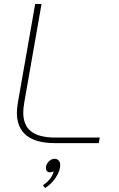

<svg xmlns="http://www.w3.org/2000/svg" viewBox="-20 -720 598 966"><path d="M65 -153Q65 -174 70 -204L157 -700H189L102 -204Q97 -174 97 -154Q97 -90 136.5 -59Q176 -28 257 -28H482L477 0H255Q161 0 113 -38.5Q65 -77 65 -153ZM283 110Q283 139 261 172.5Q239 206 207 226L196 212Q216 199 231 180.5Q246 162 250 142Q241 147 231 147Q222 147 216.5 141Q211 135 211 125Q211 108 224.5 93.5Q238 79 254 79Q268 79 275.5 87.5Q283 96 283 110Z"/></svg>

Font: KoHo ExtraLight
Style: Italic
Weight: 275
Italic angle: -10°
Version: Version 1.000; ttfautohint (v1.6)